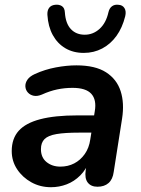

<svg xmlns="http://www.w3.org/2000/svg" viewBox="-20 -772 587 802"><path d="M193 10Q148 10 111 -10.5Q74 -31 51.5 -65Q29 -99 29 -141Q29 -193 58 -225.5Q87 -258 148 -274Q209 -290 304 -290H384L373 -218H310Q251 -218 216 -212Q181 -206 166 -191Q151 -176 151 -149Q151 -114 174.5 -95Q198 -76 232 -76Q264 -76 290 -89.5Q316 -103 334 -128.5Q352 -154 357 -189L376 -308Q384 -355 361.5 -380Q339 -405 283 -405Q250 -405 219 -398.5Q188 -392 155 -377Q136 -369 121 -372Q106 -375 96.5 -385.5Q87 -396 86 -410.5Q85 -425 94.5 -439Q104 -453 126 -463Q168 -482 213.5 -490.5Q259 -499 299 -499Q378 -499 423 -470Q468 -441 484 -391Q500 -341 490 -277L455 -54Q451 -23 433.5 -7.5Q416 8 387 8Q360 8 346.5 -9.5Q333 -27 338 -61L348 -124L355 -104Q341 -65 315.5 -39.5Q290 -14 258.5 -2Q227 10 193 10ZM330 -551Q286 -551 253 -570.5Q220 -590 200.5 -625.5Q181 -661 178 -710Q177 -728 185 -739Q193 -750 210 -752Q227 -754 238.5 -746.5Q250 -739 251 -720Q254 -674 276 -650.5Q298 -627 334 -627Q369 -627 396 -651.5Q423 -676 433 -721Q437 -738 448 -746Q459 -754 475 -752Q492 -751 500 -738Q508 -725 503 -704Q491 -656 466.5 -622Q442 -588 407 -569.5Q372 -551 330 -551Z"/></svg>

Font: Nunito ExtraLight
Style: Italic
Weight: 200
Italic angle: -9°
Designer: Vernon Adams
Foundry: Vernon Adams
Version: Version 3.602